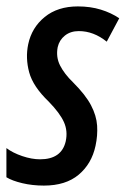

<svg xmlns="http://www.w3.org/2000/svg" viewBox="-31 -569 392 599"><path d="M106 10Q70 10 38.5 2.5Q7 -5 -11 -16V-107Q9 -92 38.5 -82Q68 -72 94 -72Q161 -72 174 -128Q181 -160 168.5 -188Q156 -216 121 -252Q72 -299 60 -343.5Q48 -388 57 -431Q68 -483 108.5 -516Q149 -549 212 -549Q251 -549 283.5 -539Q316 -529 341 -512L302 -439Q261 -472 215 -472Q189 -472 171.5 -458Q154 -444 149 -422Q143 -391 156.5 -364.5Q170 -338 197 -312Q236 -273 253 -240.5Q270 -208 272 -177Q274 -146 267 -114Q255 -58 214.5 -24Q174 10 106 10Z"/></svg>

Font: Noto Sans ExtraCondensed Medium
Style: Italic
Weight: 500
Width: 2
Italic angle: -12°
Designer: Monotype Design Team
Foundry: Monotype Imaging Inc.
Version: Version 2.013; ttfautohint (v1.8.4.7-5d5b)